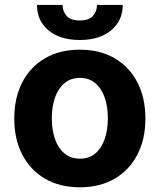

<svg xmlns="http://www.w3.org/2000/svg" viewBox="-20 -756 654 786"><path d="M306.8 10.7Q224.1 10.7 163.9 -24.7Q103.7 -60 71 -123.4Q38.4 -186.8 38.4 -270.6Q38.4 -355.1 71 -418.5Q103.7 -481.9 163.9 -517.2Q224.1 -552.6 306.8 -552.6Q389.6 -552.6 449.8 -517.2Q509.9 -481.9 542.6 -418.5Q575.3 -355.1 575.3 -270.6Q575.3 -186.8 542.6 -123.4Q509.9 -60 449.8 -24.7Q389.6 10.7 306.8 10.7ZM307.5 -106.5Q345.2 -106.5 370.4 -128Q395.6 -149.5 408.6 -186.8Q421.5 -224.1 421.5 -271.7Q421.5 -319.2 408.6 -356.5Q395.6 -393.8 370.4 -415.5Q345.2 -437.1 307.5 -437.1Q269.5 -437.1 243.8 -415.5Q218 -393.8 205.1 -356.5Q192.1 -319.2 192.1 -271.7Q192.1 -224.1 205.1 -186.8Q218 -149.5 243.8 -128Q269.5 -106.5 307.5 -106.5ZM377.1 -735.8H482.6Q482.2 -671.2 434.8 -631.7Q387.4 -592.3 306.8 -592.3Q225.9 -592.3 178.6 -631.7Q131.4 -671.2 131.4 -735.8H236.2Q235.8 -711.3 252 -691.8Q268.1 -672.2 306.8 -672.2Q344.5 -672.2 360.8 -691.4Q377.1 -710.6 377.1 -735.8Z"/></svg>

Font: InterMG
Style: Bold
Weight: 700
Designer: Rasmus Andersson
Foundry: rsms
Version: Version 3.019;December 26, 2023;FontCreator 15.0.0.2955 64-b